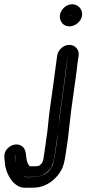

<svg xmlns="http://www.w3.org/2000/svg" viewBox="-26 -695 406 903"><path d="M306 -624V-625C306 -625 308 -622 309 -621H308C306 -621 306 -624 306 -624ZM256 -624C252 -595 272 -571 300 -571C328 -571 356 -594 360 -622C364 -651 341 -675 313 -675C286 -675 260 -652 256 -624ZM51 77C46 58 47 56 44 38V34C44 34 45 34 45 37C46 46 48 64 51 77ZM57 97C64 112 77 137 99 137H117C142 137 161 136 179 126C191 119 202 109 212 96C214 94 216 90 217 88C224 70 228 57 232 28L247 -73L243 -39L233 28C228 60 222 81 220 85C197 126 170 138 117 138H97C82 138 63 111 57 97ZM293 -434 289 -401C285 -374 283 -348 279 -322L259 -178L248 -89C253 -139 257 -170 258 -178L278 -322C280 -336 282 -351 283 -362L292 -427V-434ZM300 -484C273 -484 247 -461 243 -434L242 -427L233 -360C231 -347 230 -336 228 -322L208 -178C206 -166 203 -136 197 -78L182 28C178 58 177 60 172 71C158 87 158 87 124 87H114C107 80 101 68 99 55C95 26 96 4 75 -9C49 -25 17 -10 3 11C-11 32 -4 55 -3 72C-1 105 18 146 40 166C54 179 70 188 90 188H110C128 188 150 188 167 183C208 171 241 143 263 104C273 86 278 62 283 28L293 -39L309 -178L329 -322C333 -348 336 -374 339 -402L344 -434C348 -461 327 -484 300 -484Z"/></svg>

Font: AppleStorm
Style: CBoIta
Weight: 400
Foundry: Cannot Into Space Fonts
Version: Version 1.01